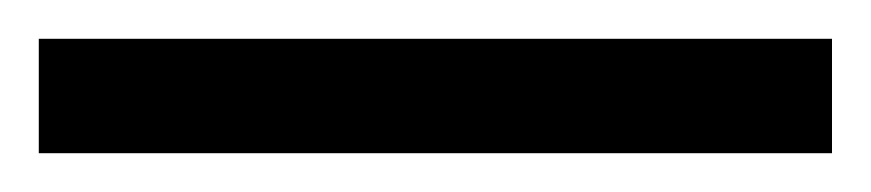

<svg xmlns="http://www.w3.org/2000/svg" viewBox="-25 -839 449 99"><path d="M-5 -760H404V-819H-5Z"/></svg>

Font: Noto Serif Georgian Condensed Bold
Style: Regular
Weight: 700
Width: 3
Designer: Monotype Design Team, Akaki Razmadze
Foundry: Google LLC
Version: Version 2.003